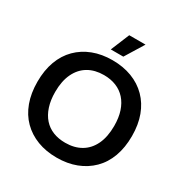

<svg xmlns="http://www.w3.org/2000/svg" viewBox="-210 -1102 1225 1276"><g transform="rotate(30 402.5 -464.0)"><path d="M402 9Q320 9 253.5 -16.5Q187 -42 139 -90Q91 -138 65.5 -207.5Q40 -277 40 -365Q40 -453 65.5 -522Q91 -591 139 -639Q187 -687 253.5 -712.5Q320 -738 402 -738Q484 -738 551 -712.5Q618 -687 666 -638.5Q714 -590 739.5 -521.5Q765 -453 765 -365Q765 -277 739.5 -207.5Q714 -138 665.5 -90Q617 -42 550.5 -16.5Q484 9 402 9ZM402 -105Q472 -105 523 -135Q574 -165 601.5 -223Q629 -281 629 -365Q629 -428 613 -476Q597 -524 567.5 -557Q538 -590 496 -607Q454 -624 402 -624Q333 -624 282.5 -594.5Q232 -565 204 -507Q176 -449 176 -365Q176 -302 192 -253Q208 -204 237.5 -171Q267 -138 308.5 -121.5Q350 -105 402 -105ZM355 -794 414 -937H539L451 -794Z"/></g></svg>

Font: Mona Sans ExtraLight SemiBold
Style: Regular
Weight: 600
Version: Version 2.000